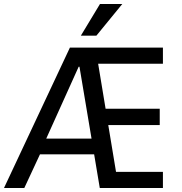

<svg xmlns="http://www.w3.org/2000/svg" viewBox="-24 -944 913 964"><path d="M-4 0 327 -705H794V-624H427L462 -665L511 -369L457 -398H778V-316H473L515 -344L565 -42L517 -81H794V0H477L443 -203L474 -169H153L192 -202L98 0ZM371 -609 200 -230 187 -248H455L439 -228L375 -609ZM382 -765 478 -924H590L460 -765Z"/></svg>

Font: Nunito Sans 7pt Condensed Medium
Style: Regular
Weight: 500
Width: 3
Designer: Vernon Adams
Foundry: Vernon Adams
Version: Version 3.101;gftools[0.9.27]